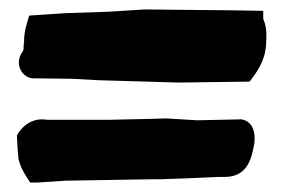

<svg xmlns="http://www.w3.org/2000/svg" viewBox="-20 -546 603 407"><path d="M16 -254C17 -241 17 -227 19 -212V-210C24 -188 35 -173 44 -159H58L119 -163L302 -166H320L377 -168L445 -171H457C504 -171 513 -210 518 -236C522 -252 522 -288 492 -293H491L398 -291C376 -292 354 -294 332 -295L299 -294L209 -292H83L70 -293H69C43 -293 24 -275 16 -259ZM20 -413C20 -397 32 -382 48 -380H49L133 -379L187 -376L358 -371L509 -373C524 -392 542 -417 544 -451C545 -470 546 -488 538 -506V-523L481 -524L287 -526L207 -521L117 -518L42 -513C37 -497 31 -480 31 -457C30 -451 30 -447 30 -442C30 -437 20 -430 20 -413Z"/></svg>

Font: Vapor
Style: ExBd
Weight: 800
Foundry: Cannot Into Space Fonts
Version: Version 0.179